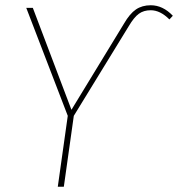

<svg xmlns="http://www.w3.org/2000/svg" viewBox="-20 -711 678 731"><path d="M238 -270 80 -681H105L252 -293L452 -621Q474 -659 497.5 -675Q521 -691 554 -691Q600 -691 638 -651L625 -637Q590 -672 554 -672Q527 -672 508.5 -658.5Q490 -645 470 -611L261 -270L223 0H200Z"/></svg>

Font: FiraGO Thin
Style: Italic
Weight: 100
Italic angle: -8°
Designer: bBox Type GmbH
Foundry: bBox Type GmbH
Version: Version 1.001